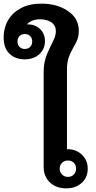

<svg xmlns="http://www.w3.org/2000/svg" viewBox="-85 -1025 530 1055"><path d="M397 -98Q397 -50 364 -20Q331 10 279 10Q224 10 189.5 -22.5Q155 -55 155 -107V-629Q155 -672 165.5 -705Q176 -738 196 -777Q209 -802 215.5 -819Q222 -836 222 -853Q222 -885 197.5 -902Q173 -919 135 -919Q89 -919 63 -891H69Q108 -891 135 -865.5Q162 -840 162 -799Q162 -756 131.5 -727.5Q101 -699 50 -699Q-1 -699 -33 -730Q-65 -761 -65 -820Q-65 -872 -40.5 -914Q-16 -956 30.5 -980.5Q77 -1005 142 -1005Q229 -1005 288.5 -964.5Q348 -924 348 -856Q348 -829 340.5 -808.5Q333 -788 318 -764Q301 -734 292 -708Q283 -682 283 -643V-205H288Q334 -205 365.5 -174.5Q397 -144 397 -98ZM51 -838Q33 -838 22 -826.5Q11 -815 11 -797Q11 -779 22 -767.5Q33 -756 51 -756Q70 -756 81 -767.5Q92 -779 92 -797Q92 -815 81 -826.5Q70 -838 51 -838ZM333 -98Q333 -118 320.5 -130.5Q308 -143 288 -143Q269 -143 256 -130.5Q243 -118 243 -98Q243 -79 256 -66Q269 -53 288 -53Q308 -53 320.5 -66Q333 -79 333 -98Z"/></svg>

Font: Sarabun
Style: Bold
Weight: 700
Designer: Suppakit Chalermlarp | Katatrad Co.,Ltd.
Foundry: Cadson Demak Co.,Ltd.
Version: Version 1.000; ttfautohint (v1.6)